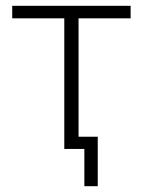

<svg xmlns="http://www.w3.org/2000/svg" viewBox="-20 -512 490 660"><path d="M270 128V0H201V-449H22V-492H429V-449H250V-42H316V128Z"/></svg>

Font: Nunito Sans 7pt SemiCondensed ExtraLight
Style: Regular
Weight: 250
Width: 4
Designer: Vernon Adams
Foundry: Vernon Adams
Version: Version 3.101;gftools[0.9.27]